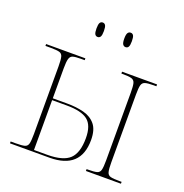

<svg xmlns="http://www.w3.org/2000/svg" viewBox="-131 -855 935 974"><g transform="rotate(20 336.0 -368.5)"><path d="M411 -659Q401 -659 395.5 -667.5Q390 -676 390 -698Q390 -720 395.5 -728.5Q401 -737 411 -737Q421 -737 426 -728.5Q431 -720 431 -698Q431 -676 426 -667.5Q421 -659 411 -659ZM260 -659Q250 -659 245 -667.5Q240 -676 240 -698Q240 -720 245 -728.5Q250 -737 260 -737Q270 -737 275 -728.5Q280 -720 280 -698Q280 -676 275 -667.5Q270 -659 260 -659ZM27 0V-10H53Q87 -10 102 -14Q117 -18 121 -34Q125 -50 125 -85V-451Q125 -486 121 -502Q117 -518 102.5 -522Q88 -526 58 -526H27V-536H239V-526H218Q189 -526 175.5 -522Q162 -518 157.5 -502Q153 -486 153 -451V-289H230Q281 -289 321 -278.5Q361 -268 384.5 -239.5Q408 -211 408 -156Q408 0 240 0ZM437 0V-10H444Q477 -10 492 -14Q507 -18 511 -34Q515 -50 515 -85V-451Q515 -486 511 -501.5Q507 -517 492.5 -521.5Q478 -526 446 -526H437V-536H626V-526H612Q580 -526 565.5 -521.5Q551 -517 547 -501.5Q543 -486 543 -451V-85Q543 -50 547 -34Q551 -18 566 -14Q581 -10 616 -10H626V0ZM224 -10Q310 -10 345 -43.5Q380 -77 380 -156Q380 -225 345.5 -252Q311 -279 232 -279H153V-10Z"/></g></svg>

Font: Noto Serif Display SemiCondensed Thin
Style: Regular
Weight: 100
Width: 4
Designer: Monotype Design Team
Foundry: Monotype Imaging Inc.
Version: Version 2.009